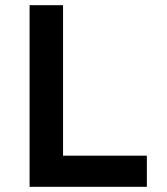

<svg xmlns="http://www.w3.org/2000/svg" viewBox="-20 -720 643 740"><path d="M94 0V-700H223V-120H546V0Z"/></svg>

Font: Readex Pro Medium
Style: Regular
Weight: 500
Designer: Bonnie Shaver-Troup, Thomas Jockin
Foundry: Lexend
Version: Version 1.204